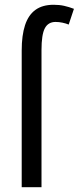

<svg xmlns="http://www.w3.org/2000/svg" viewBox="-20 -785 330 805"><path d="M213 -693Q182 -693 168 -666.5Q154 -640 154 -575V0H71V-573Q71 -637 85 -679.5Q99 -722 128.5 -743.5Q158 -765 205 -765Q229 -765 249 -760.5Q269 -756 290 -748L268 -682Q256 -687 241.5 -690Q227 -693 213 -693Z"/></svg>

Font: Noto Sans Display Condensed
Style: Regular
Weight: 400
Width: 3
Designer: Monotype Design Team
Foundry: Monotype Imaging Inc.
Version: Version 2.003